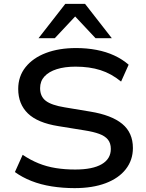

<svg xmlns="http://www.w3.org/2000/svg" viewBox="-20 -962 753 991"><path d="M365 9Q304 9 247 0Q190 -9 142 -28Q94 -47 57 -74L97 -163Q137 -136 179 -119Q221 -102 268 -94.5Q315 -87 368 -87Q458 -87 505 -114.5Q552 -142 552 -193Q552 -223 537 -241.5Q522 -260 492 -271Q462 -282 417 -289L281 -311Q174 -328 124 -376.5Q74 -425 74 -503Q74 -568 112 -615.5Q150 -663 217 -688.5Q284 -714 373 -714Q428 -714 478 -704.5Q528 -695 570 -675.5Q612 -656 644 -628L605 -541Q555 -582 498.5 -600Q442 -618 370 -618Q314 -618 273 -605Q232 -592 209.5 -567.5Q187 -543 187 -507Q187 -464 216.5 -441.5Q246 -419 314 -408L446 -386Q556 -368 611 -322.5Q666 -277 666 -198Q666 -136 629.5 -89Q593 -42 525.5 -16.5Q458 9 365 9ZM179 -765 317 -942H419L557 -765H473L368 -877L263 -765Z"/></svg>

Font: Nunito Sans 10pt SemiExpanded SemiBold
Style: Regular
Weight: 600
Width: 6
Designer: Vernon Adams
Foundry: Vernon Adams
Version: Version 3.101;gftools[0.9.27]